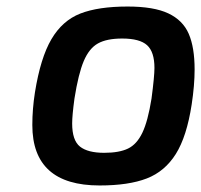

<svg xmlns="http://www.w3.org/2000/svg" viewBox="-20 -562 616 588"><path d="M79 -179Q79 -228 87 -279Q104 -385 137.5 -442Q171 -499 226 -520.5Q281 -542 371 -542Q451 -542 495.5 -521Q540 -500 558 -458.5Q576 -417 576 -349Q576 -301 567 -242Q552 -144 518.5 -90.5Q485 -37 429.5 -15.5Q374 6 285 6Q79 6 79 -179ZM444 -260Q453 -328 453 -354Q453 -403 430.5 -423.5Q408 -444 354 -444Q307 -444 280 -429Q253 -414 236.5 -375Q220 -336 208 -260Q201 -208 201 -184Q201 -132 225 -113Q249 -94 299 -94Q345 -94 372 -107Q399 -120 416 -155.5Q433 -191 444 -260Z"/></svg>

Font: Exo SemiBold
Style: Italic
Weight: 600
Italic angle: -9°
Designer: Natanael Gama
Foundry: Natanael Gama
Version: Version 1.500; ttfautohint (v1.6)